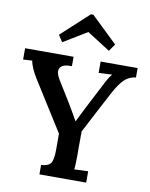

<svg xmlns="http://www.w3.org/2000/svg" viewBox="-101 -1031 860 1104"><g transform="rotate(10 328.5 -479.0)"><path d="M207 0V-55Q248 -57 262.5 -77Q277 -97 277 -154V-250L97 -536Q79 -564 67 -591.5Q55 -619 53 -637Q37 -636 25 -635.5Q13 -635 0 -634V-700H283V-645Q231 -647 215.5 -624Q200 -601 226 -557L303 -432Q312 -417 329 -388Q346 -359 358 -337H359Q366 -352 377.5 -374.5Q389 -397 405 -429L468 -551Q475 -566 490 -593.5Q505 -621 519 -638Q502 -636 478.5 -635.5Q455 -635 441 -634V-700H657V-645Q617 -641 590 -614.5Q563 -588 532 -531Q499 -468 466.5 -406.5Q434 -345 403 -285Q403 -264 403 -237Q403 -210 402.5 -186Q402 -162 403 -149Q403 -122 402 -98.5Q401 -75 399 -63Q417 -64 441.5 -65Q466 -66 480 -66V0ZM477 -769 342 -855 204 -771 178 -810 339 -958H353L506 -811Z"/></g></svg>

Font: Lora SemiBold
Style: Regular
Weight: 600
Designer: Olga Karpushina, Alexei Vanyashin (Cyrillic)
Foundry: Cyreal
Version: Version 3.011; ttfautohint (v1.8.4.7-5d5b)